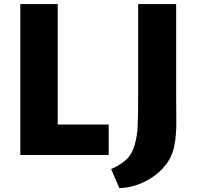

<svg xmlns="http://www.w3.org/2000/svg" viewBox="-20 -763 975 945"><path d="M80 0V-743H264V-150H515V0ZM567 162 527 69Q563 54.5 596 27.5Q629 0.5 644 -54Q655.5 -93 657.8 -147.5Q660 -202 660 -297V-743H847V-299Q847 -226.5 847.8 -162.5Q848.5 -98.5 838 -46Q827.5 8 796.2 47.8Q765 87.5 723.5 113.5Q682 139.5 640.2 151.5Q598.5 163.5 567 162Z"/></svg>

Font: Koeln Type Sans ExtraBold
Style: Regular
Weight: 800
Designer: Eben Sorkin
Foundry: Eben Sorkin
Version: Version 2.001